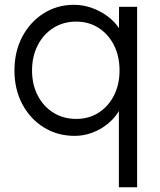

<svg xmlns="http://www.w3.org/2000/svg" viewBox="-20 -554 664 797"><path d="M473.5 223.4V-140.8L489.8 -141.9Q486.5 -112.5 468.8 -85.4Q451.1 -58.4 423.1 -36.7Q395.1 -15 361.1 -2.5Q327 10 290 10Q218.3 10 161.8 -25.2Q105.3 -60.3 72.7 -121.5Q40 -182.7 40 -261.3Q40 -340.3 72.7 -401.8Q105.3 -463.3 161.2 -498.6Q217 -534 286.7 -534Q326 -534 362.2 -520.8Q398.4 -507.6 427.7 -485.5Q457.1 -463.3 475.1 -435.4Q493.1 -407.6 495.5 -377.2L473.5 -376.9L474.2 -525.7H549.2V223.4ZM297 -60.4Q348.7 -60.4 389.3 -86.2Q429.8 -112.1 453 -157.5Q476.2 -202.9 476.2 -262Q476.2 -320.7 453 -366.5Q429.8 -412.2 389.3 -438.2Q348.7 -464.3 296.3 -464.3Q242.6 -464.3 201.2 -437.9Q159.8 -411.5 136.4 -365.6Q113 -319.7 113 -261.3Q113 -203.6 136.4 -158Q159.8 -112.5 201.2 -86.4Q242.6 -60.4 297 -60.4Z"/></svg>

Font: Lexend Medium
Style: Regular
Weight: 500
Designer: Bonnie Shaver-Troup, Thomas Jockin
Foundry: Lexend
Version: Version 1.005